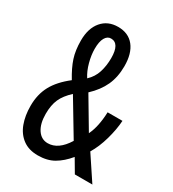

<svg xmlns="http://www.w3.org/2000/svg" viewBox="-179 -822 836 930"><g transform="rotate(30 239.5 -357.0)"><path d="M206 -724Q264 -724 295.5 -684.5Q327 -645 327 -574Q327 -513 305.5 -466Q284 -419 239 -377L340 -207Q365 -258 368 -340H451Q448 -291 432 -234Q416 -177 390 -134L479 0H381L338 -73Q305 -33 268 -11.5Q231 10 179 10Q128 10 94.5 -15Q61 -40 45 -83Q29 -126 29 -181Q29 -245 55.5 -294Q82 -343 140 -388Q109 -439 95.5 -480.5Q82 -522 82 -577Q82 -645 115.5 -684.5Q149 -724 206 -724ZM204 -658Q184 -658 172 -637Q160 -616 160 -575Q160 -541 170.5 -501.5Q181 -462 200 -433Q229 -460 240.5 -496.5Q252 -533 252 -576Q252 -658 204 -658ZM178 -333Q142 -300 127 -266.5Q112 -233 112 -184Q112 -129 133.5 -97Q155 -65 191 -65Q250 -65 295 -138Z"/></g></svg>

Font: Noto Sans Khmer UI ExtraCondensed
Style: Regular
Weight: 400
Width: 2
Designer: Danh Hong and the Monotype Design Team
Foundry: Monotype Imaging Inc.
Version: Version 2.002; ttfautohint (v1.8.4.7-5d5b)